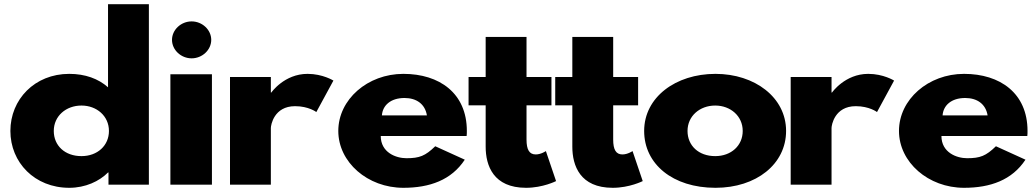

<svg xmlns="http://www.w3.org/2000/svg" viewBox="-20 -880 4927 915"><path d="M29.5 -256C29.5 -106 145 15 310 15C387 15 453 -16 494.8 -58H497V0H689.5V-860H494.8V-464C448.6 -505 385.9 -528 310 -528C145 -528 29.5 -406 29.5 -256ZM236.3 -256C236.3 -327 294.6 -377 368.3 -377C440.9 -377 499.2 -327 499.2 -256C499.2 -186 444.2 -136 368.3 -136C289.1 -136 236.3 -186 236.3 -256Z M792 0H990V-526H792ZM799.7 -690C799.7 -642 842.6 -602 893.2 -602C943.8 -602 986.7 -642 986.7 -690C986.7 -738 943.8 -778 893.2 -778C842.6 -778 799.7 -738 799.7 -690Z M1076.1 0H1270.8V-270C1270.8 -283 1285.1 -374 1386.3 -374C1451.2 -374 1487.5 -346 1487.5 -346L1568.9 -496C1568.9 -496 1518.3 -528 1445.7 -528C1334.6 -528 1273 -439 1273 -439H1270.8V-513H1076.1Z M2203.8 -232C2204.8 -238 2204.8 -249 2204.8 -256C2204.8 -436 2074 -528 1902.3 -528C1731.8 -528 1592.2 -406 1592.2 -256C1592.2 -107 1731.8 15 1902.3 15C2027.8 15 2131.2 -22 2195 -119L2054.2 -183C2006.8 -137 1979.3 -126 1916.7 -126C1867.2 -126 1794.5 -153 1794.5 -232ZM1800 -330C1803.3 -377 1840.8 -413 1907.8 -413C1965 -413 2005.8 -384 2014.5 -330Z M2294.5 -513H2213V-378H2294.5V-181C2294.5 -90 2331.8 15 2487 15C2567.2 15 2630 -17 2630 -17L2581.5 -160C2581.5 -160 2558.5 -144 2533.2 -144C2502.3 -144 2489.2 -167 2489.2 -215V-378H2608V-513H2489.2V-704H2294.5Z M2707.5 -513H2626V-378H2707.5V-181C2707.5 -90 2744.8 15 2900 15C2980.2 15 3043 -17 3043 -17L2994.5 -160C2994.5 -160 2971.5 -144 2946.2 -144C2915.3 -144 2902.2 -167 2902.2 -215V-378H3021V-513H2902.2V-704H2707.5Z M3049.8 -256C3049.8 -98 3186.2 15 3389.7 15C3584.3 15 3726.2 -98 3726.2 -256C3726.2 -416 3576.7 -528 3389.7 -528C3199.3 -528 3049.8 -416 3049.8 -256ZM3256.5 -256C3256.5 -327 3314.8 -377 3388.5 -377C3461.2 -377 3519.5 -327 3519.5 -256C3519.5 -186 3464.5 -136 3388.5 -136C3309.3 -136 3256.5 -186 3256.5 -256Z M3748.1 0H3942.8V-270C3942.8 -283 3957.1 -374 4058.3 -374C4123.2 -374 4159.5 -346 4159.5 -346L4240.9 -496C4240.9 -496 4190.3 -528 4117.7 -528C4006.6 -528 3945 -439 3945 -439H3942.8V-513H3748.1Z M4875.8 -232C4876.8 -238 4876.8 -249 4876.8 -256C4876.8 -436 4746 -528 4574.3 -528C4403.8 -528 4264.2 -406 4264.2 -256C4264.2 -107 4403.8 15 4574.3 15C4699.8 15 4803.2 -22 4867 -119L4726.2 -183C4678.8 -137 4651.3 -126 4588.7 -126C4539.2 -126 4466.5 -153 4466.5 -232ZM4472 -330C4475.3 -377 4512.8 -413 4579.8 -413C4637 -413 4677.8 -384 4686.5 -330Z"/></svg>

Font: Hussar
Style: BdWide
Weight: 700
Foundry: Cannot Into Space Fonts
Version: Version 2.00